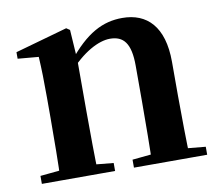

<svg xmlns="http://www.w3.org/2000/svg" viewBox="-66 -630 817 709"><g transform="rotate(-10 342.5 -276.0)"><path d="M36 0H310.6V-29.9L204.7 -40.2H141.6L36 -29.9ZM106.2 0H247.6C245.6 -50.2 244.6 -165.6 244.6 -234.8V-428L237.2 -541.7L224.2 -550.4L28.1 -495.2V-470.7L106.2 -463.8C108.9 -415.2 109.9 -376.3 109.9 -310.2V-234.8C109.9 -165.6 108.9 -50.2 106.2 0ZM381.3 0H655.9V-29.9L547.8 -40.2H485.2L381.3 -29.9ZM450 0H591.2C589.2 -50.2 587.5 -162.8 587.5 -234.8V-360.5C587.5 -492.9 526.8 -551.9 434.5 -551.9C361.8 -551.9 297.8 -520.8 222.9 -425.7H207.6L212.5 -383.3C273.4 -454.2 335 -484.2 376.2 -484.2C427 -484.2 453 -454.1 453 -369.8V-234.8C453 -162.8 452 -50.2 450 0Z"/></g></svg>

Font: Source Han Serif CN VF
Style: Regular
Weight: 250
Designer: Ryoko NISHIZUKA 西塚涼子 (kana & ideographs); Frank Grießhammer (Latin, Greek & Cyrillic); Wenlong ZHANG 张文龙 (bopomofo); San
Foundry: Adobe
Version: Version 2.002;hotconv 1.1.0;makeotfexe 2.6.0